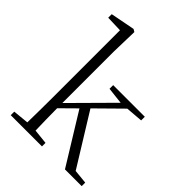

<svg xmlns="http://www.w3.org/2000/svg" viewBox="-225 -919 1039 1039"><g transform="rotate(45 294.5 -400.0)"><path d="M585 -27V0H457L279 -289L193 -204Q193 -171 194 -119L195 -76Q196 -50 196 -36L281 -27V0H42V-27L133 -36Q135 -150 135 -226V-743L42 -746V-773L182 -800L197 -791L193 -639V-244L415 -468L319 -479V-507H561V-479L463 -471L321 -331L504 -35Z"/></g></svg>

Font: Source Han Serif SC ExtraLight
Style: Regular
Weight: 250
Designer: Ryoko NISHIZUKA  (kana & ideographs); Frank Grießhammer (Latin, Greek & Cyrillic); Wenlong ZHANG  (bopomofo); Sandoll Co
Foundry: Adobe Systems Incorporated
Version: Version 1.001 October 20, 2017